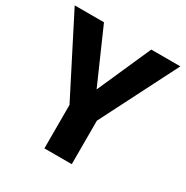

<svg xmlns="http://www.w3.org/2000/svg" viewBox="-163 -847 951 982"><g transform="rotate(30 312.0 -355.5)"><path d="M172.4 -710.9 311.5 -394.5 451.7 -710.9H623.5L392.6 -256.8V0H231V-256.8L-0.5 -710.9Z"/></g></svg>

Font: Roboto ExtraBold
Style: Regular
Weight: 800
Designer: Christian Robertson
Foundry: Google
Version: Version 3.009; 2024